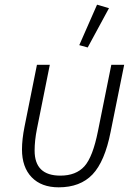

<svg xmlns="http://www.w3.org/2000/svg" viewBox="-20 -789 588 821"><path d="M446 -754 355 -586 319 -596 395 -769ZM193 -512 138 -238Q128 -188 128 -145Q128 -38 238 -38Q305 -38 341 -78Q377 -118 399 -229L456 -512H511L453 -225Q428 -98 375.5 -43Q323 12 231 12Q157 12 115.5 -31Q74 -74 74 -150Q74 -193 85 -248L138 -512Z"/></svg>

Font: IBM Plex Sans Light
Style: Italic
Weight: 300
Italic angle: -11.31°
Designer: Mike Abbink, Paul van der Laan, Pieter van Rosmalen
Foundry: Bold Monday
Version: Version 3.0